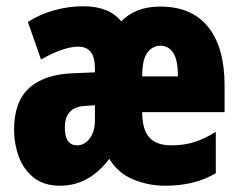

<svg xmlns="http://www.w3.org/2000/svg" viewBox="-20 -583 765 613"><path d="M492 -562Q592 -562 644.5 -497Q697 -432 697 -310V-225H434Q434 -170 456.5 -144.5Q479 -119 527 -119Q566 -119 599 -129Q632 -139 669 -162V-30Q602 10 508 10Q453 10 404.5 -10.5Q356 -31 329 -76Q264 10 172 10Q120 10 87.5 -16Q55 -42 40 -83Q25 -124 25 -169Q25 -258 72.5 -301.5Q120 -345 211 -349L283 -352V-366Q283 -434 230 -434Q183 -434 111 -393L69 -513Q108 -538 154 -550.5Q200 -563 246 -563Q328 -563 367 -515Q390 -538 420.5 -550Q451 -562 492 -562ZM492 -437Q467 -437 450.5 -415Q434 -393 434 -339H548Q548 -392 533 -414.5Q518 -437 492 -437ZM253 -245Q187 -242 187 -176Q187 -119 226 -119Q250 -119 266.5 -141Q283 -163 283 -198V-247Z"/></svg>

Font: Noto Sans Sinhala ExtraCondensed Black
Style: Regular
Weight: 900
Width: 2
Designer: Jelle Bosma - Monotype Design Team
Foundry: Monotype Imaging Inc.
Version: Version 2.006; ttfautohint (v1.8.4.7-5d5b)